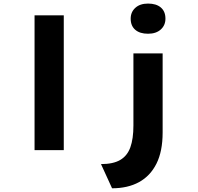

<svg xmlns="http://www.w3.org/2000/svg" viewBox="-20 -824 1088 1054"><path d="M169.7 0V-740H330.1V0ZM595.2 209.6 534.4 76.8Q601.2 76.8 640 54.1Q678.8 31.3 695.6 -15.4Q712.4 -62 712.4 -135.2V-530.7H872.8V-97Q872.8 6.8 838.9 74.4Q805 141.9 743.2 175.8Q681.4 209.6 595.2 209.6ZM792.8 -638.8Q747.7 -638.8 722.6 -660.4Q697.4 -682 697.4 -721.6Q697.4 -758.1 723.1 -781.2Q748.7 -804.4 792.8 -804.4Q837.8 -804.4 863 -782.8Q888.2 -761.2 888.2 -721.6Q888.2 -685.1 862.5 -662Q836.8 -638.8 792.8 -638.8Z"/></svg>

Font: Lexend Peta
Style: Regular
Weight: 400
Designer: Bonnie Shaver-Troup, Thomas Jockin
Foundry: Lexend
Version: Version 1.007